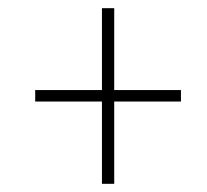

<svg xmlns="http://www.w3.org/2000/svg" viewBox="-20 -592 505 469"><path d="M229 -143V-344H66V-372H229V-572H259V-372H422V-344H259V-143Z"/></svg>

Font: Noto Serif Tamil Condensed Thin
Style: Italic
Weight: 100
Width: 3
Italic angle: -12°
Designer: Indian Type Foundry, Tom Grace, and the Monotype Design Team
Foundry: Monotype Imaging Inc.
Version: Version 2.003; ttfautohint (v1.8.4.7-5d5b)